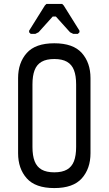

<svg xmlns="http://www.w3.org/2000/svg" viewBox="-20 -940 552 976"><path d="M256 16Q160 16 116 -33.5Q72 -83 72 -161V-543Q72 -621 116 -670.5Q160 -720 256 -720Q352 -720 396 -670.5Q440 -621 440 -543V-161Q440 -83 396 -33.5Q352 16 256 16ZM256 -64Q296 -64 320.5 -78Q345 -92 356 -120.5Q367 -149 367 -193V-511Q367 -555 356 -583.5Q345 -612 320.5 -626Q296 -640 256 -640Q216 -640 191.5 -626Q167 -612 156 -583.5Q145 -555 145 -511V-193Q145 -149 156 -120.5Q167 -92 191.5 -78Q216 -64 256 -64ZM136 -768 128 -776V-784L208 -912L216 -920H296L304 -912L384 -784V-776L376 -768H352L336 -776L264 -856H248L176 -776L160 -768Z"/></svg>

Font: Hasubi Mono
Style: Regular
Weight: 400
Designer: Eli Heuer
Foundry: Eli Heuer
Version: Version 1.000